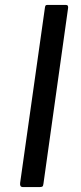

<svg xmlns="http://www.w3.org/2000/svg" viewBox="-20 -762 330 782"><path d="M248 -742Q260 -742 257 -727L157 -14Q156 -5 153 -2.5Q150 0 140 0H75Q66 0 63.5 -4.5Q61 -9 62 -17L163 -731Q164 -738 166 -740Q168 -742 174 -742Z"/></svg>

Font: Libre Franklin
Style: Italic
Weight: 400
Italic angle: -8°
Designer: Pablo Impallari, Rodrigo Fuenzalida, Nhung Nguyen
Foundry: Impallari Type
Version: Version 3.000